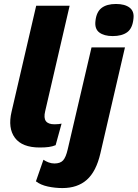

<svg xmlns="http://www.w3.org/2000/svg" viewBox="-20 -741 699 976"><path d="M181.8 8.8Q92.4 8.8 55.8 -40.5Q19.2 -89.8 38.8 -173L164 -712H334L209.6 -175.4Q201.4 -141.6 213.2 -125.4Q225 -109.2 256.8 -109.2Q268.8 -109.2 277.7 -110.2Q286.6 -111.2 293 -112.6L262.8 -3Q246.8 3.6 227.8 6.2Q208.8 8.8 181.8 8.8ZM552.8 -557.6Q509 -557.6 484.7 -576Q460.4 -594.4 465.2 -634.2Q470 -680.2 496.3 -700.5Q522.6 -720.8 569.6 -720.8Q614.6 -720.8 638.9 -702.1Q663.2 -683.4 658.4 -646Q653.6 -597 626.7 -577.3Q599.8 -557.6 552.8 -557.6ZM297.4 215Q260.2 215 223.5 207.2Q186.8 199.4 162.6 180.8L200.8 71Q213 79.4 227.4 84.7Q241.8 90 256.6 90Q286.4 90 300.7 74.3Q315 58.6 324.4 17.4L445.2 -500H615.2L490.2 39Q468.8 131 421.3 173Q373.8 215 297.4 215Z"/></svg>

Font: Work Sans
Style: Italic
Weight: 400
Italic angle: -13°
Designer: Wei Huang
Foundry: Wei Huang
Version: Version 2.012